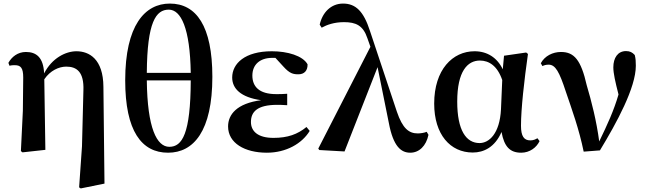

<svg xmlns="http://www.w3.org/2000/svg" viewBox="-20 -839 3629 1075"><path d="M423 210 432 216 565 189 559 -353C558 -509 479 -552 408 -552C348 -552 271 -514 227 -428C223 -518 183 -548 125 -548C79 -548 45 -520 27 -487L33 -471C44 -474 52 -474 63 -474C96 -474 110 -459 110 -405L108 -219L97 7L106 14L234 0L228 -395C261 -444 310 -466 351 -466C409 -466 451 -437 447 -333L439 -19Z M921 16C1064 16 1169 -105 1169 -409C1169 -693 1079 -819 931 -819C791 -819 681 -697 681 -389C681 -105 773 16 921 16ZM928 -17C858 -17 805 -121 802 -389H1048C1047 -89 1000 -17 928 -17ZM802 -431C804 -716 853 -785 925 -785C993 -785 1044 -682 1048 -431Z M1474 16C1582 16 1671 -35 1714 -106L1696 -128C1646 -87 1591 -67 1511 -67C1424 -67 1385 -104 1385 -156C1385 -212 1419 -252 1532 -252C1544 -252 1557 -252 1588 -250V-314C1563 -312 1547 -312 1527 -312C1430 -312 1393 -355 1393 -416C1393 -477 1435 -515 1504 -515H1522L1567 -466C1602 -427 1622 -423 1651 -423C1684 -423 1703 -444 1702 -479C1675 -527 1590 -552 1502 -552C1351 -552 1280 -483 1280 -405C1280 -343 1328 -294 1442 -278C1306 -260 1257 -198 1257 -131C1257 -38 1350 16 1474 16Z M2277 16C2327 16 2366 -22 2379 -84L2369 -101C2355 -95 2334 -92 2319 -92C2270 -92 2234 -119 2202 -214L2051 -667C2016 -775 1972 -819 1901 -819C1833 -819 1785 -769 1770 -701L1781 -684C1810 -700 1851 -715 1906 -715C1972 -715 2013 -697 2037 -625L2054 -577L1762 -7L1768 1L1909 9L2094 -463L2157 -151C2182 -18 2226 16 2277 16Z M2627 15C2689 15 2751 -15 2788 -100C2803 -18 2835 16 2898 16C2946 16 2984 -13 3001 -49L2989 -65C2977 -58 2966 -53 2949 -53C2914 -53 2897 -76 2897 -135C2897 -229 2915 -389 2936 -537L2926 -545L2802 -527L2795 -451C2764 -516 2708 -552 2637 -552C2514 -552 2411 -449 2411 -259C2411 -86 2501 15 2627 15ZM2792 -391 2785 -227C2778 -90 2718 -38 2665 -38C2590 -38 2540 -109 2540 -270C2540 -441 2598 -500 2667 -500C2718 -500 2765 -470 2792 -391Z M3248 10 3339 3C3433 -152 3540 -348 3540 -471C3540 -496 3539 -511 3534 -531C3520 -546 3507 -553 3485 -553C3439 -553 3414 -515 3414 -462C3414 -429 3425 -380 3443 -310C3417 -220 3381 -142 3335 -47C3320 -161 3292 -271 3265 -362C3233 -503 3195 -548 3121 -548C3075 -548 3030 -526 3008 -485L3017 -469C3027 -474 3038 -477 3052 -477C3090 -477 3112 -436 3148 -326C3182 -226 3222 -117 3248 10Z"/></svg>

Font: Noto Serif CJK TC
Style: Bold
Weight: 700
Designer: Ryoko NISHIZUKA 西塚涼子 (kana & ideographs); Frank Grießhammer (Latin, Greek & Cyrillic); Wenlong ZHANG 张文龙 (bopomofo); San
Foundry: Adobe
Version: Version 2.001;hotconv 1.1.0;makeotfexe 2.6.0